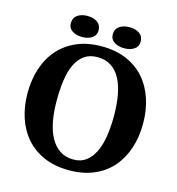

<svg xmlns="http://www.w3.org/2000/svg" viewBox="-124 -964 1002 1084"><g transform="rotate(15 377.0 -422.5)"><path d="M386 -53Q429 -53 459 -75.5Q489 -98 508 -137.5Q527 -177 535.5 -231.5Q544 -286 544 -350Q544 -414 534.5 -468.5Q525 -523 504.5 -562.5Q484 -602 450.5 -624.5Q417 -647 369 -647Q323 -647 292 -624.5Q261 -602 242.5 -562.5Q224 -523 216.5 -468.5Q209 -414 209 -350Q209 -286 219 -231.5Q229 -177 250.5 -137.5Q272 -98 305.5 -75.5Q339 -53 386 -53ZM61 -205.5Q39 -272 39 -350Q39 -428 61 -494.5Q83 -561 126 -609.5Q169 -658 232 -685Q295 -712 377 -712Q459 -712 522 -685Q585 -658 627.5 -609.5Q670 -561 692 -494.5Q714 -428 714 -350Q714 -272 692 -205.5Q670 -139 627.5 -90.5Q585 -42 522 -15Q459 12 377 12Q295 12 232 -15Q169 -42 126 -90.5Q83 -139 61 -205.5ZM418 -793Q418 -825 441.5 -841Q465 -857 500 -857Q535 -857 558 -841Q581 -825 581 -793Q581 -765 558 -749.5Q535 -734 500 -734Q465 -734 441.5 -749.5Q418 -765 418 -793ZM173 -793Q173 -825 196 -841Q219 -857 254 -857Q289 -857 312 -841Q335 -825 335 -793Q335 -765 312 -749.5Q289 -734 254 -734Q219 -734 196 -749.5Q173 -765 173 -793Z"/></g></svg>

Font: PTSerif
Style: Bold
Weight: 700
Designer: A.Korolkova, O.Umpeleva, V.Yefimov
Foundry: ParaType Ltd
Version: Version 1.000W OFL; ttfautohint (v1.2) -l 8 -r 50 -G 200 -x 